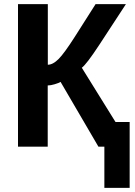

<svg xmlns="http://www.w3.org/2000/svg" viewBox="-20 -708 650 927"><path d="M66.9 -688H210.9V-395.5Q235.4 -395.5 262.7 -422.9Q290 -450.2 340.8 -529.8L441.4 -688H587.9L458.5 -490.2Q397.9 -397.9 375 -380.9L537.6 -119.1H606V199.2H483.9V0H455.1L272.5 -312.5Q263.7 -307.1 244.1 -301.3Q224.6 -295.4 210.4 -295.4V0H66.9Z"/></svg>

Font: Liberation Sans
Style: Bold
Weight: 700
Designer: Steve Matteson
Foundry: Ascender Corporation
Version: Version 2.1.5